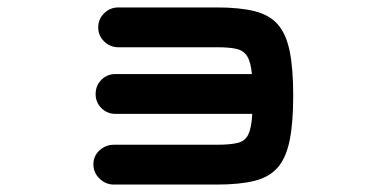

<svg xmlns="http://www.w3.org/2000/svg" viewBox="-20 -509 1040 516"><path d="M286 -13Q264 -13 247.5 -29Q231 -45 231 -67Q231 -90 247.5 -105Q264 -120 286 -120H562Q599 -120 619 -125Q639 -130 647.5 -148Q656 -166 658 -203H290Q268 -203 252.5 -218.5Q237 -234 237 -256Q237 -279 252.5 -294.5Q268 -310 290 -310H657Q654 -342 644.5 -357.5Q635 -373 616 -377.5Q597 -382 563 -382H298Q276 -382 260 -397.5Q244 -413 244 -435Q244 -458 260 -473.5Q276 -489 298 -489H563Q624 -489 664 -479Q704 -469 726.5 -443.5Q749 -418 758.5 -371.5Q768 -325 768 -252Q768 -179 758.5 -132Q749 -85 726.5 -59Q704 -33 664 -23Q624 -13 563 -13Z"/></svg>

Font: Zen Maru Gothic
Style: Bold
Weight: 700
Designer: Yoshimichi Ohira
Foundry: Positype
Version: Version 1.001